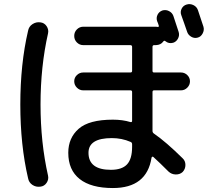

<svg xmlns="http://www.w3.org/2000/svg" viewBox="-20 -865 1040 946"><path d="M955.1 -815.4Q960 -802.7 982.4 -733.4Q987.3 -716.8 978.5 -700.2Q969.7 -683.6 954.1 -679.7Q937.5 -674.8 921.9 -684.1Q906.2 -693.4 901.4 -710Q896.5 -723.6 887.2 -751Q877.9 -778.3 873 -791Q867.2 -806.6 875 -822.3Q882.8 -837.9 899.9 -842.8Q917 -847.7 933.1 -839.8Q949.2 -832 955.1 -815.4ZM531.2 -184.6Q416 -184.6 416 -112.3Q416 -28.3 526.4 -28.3Q581.1 -28.3 606 -55.2Q630.9 -82 630.9 -141.6V-154.3Q630.9 -163.1 623 -166Q580.1 -184.6 531.2 -184.6ZM536.1 61.5Q428.7 61.5 372.6 17.1Q316.4 -27.3 316.4 -112.3Q316.4 -185.5 367.7 -230.5Q418.9 -275.4 536.1 -275.4Q584 -275.4 622.1 -263.7Q630.9 -261.7 630.9 -269.5V-412.1Q630.9 -419.9 622.1 -419.9H389.6Q372.1 -419.9 358.9 -433.1Q345.7 -446.3 345.7 -464.4Q345.7 -482.4 358.9 -495.1Q372.1 -507.8 389.6 -507.8H622.1Q630.9 -507.8 630.9 -515.6V-633.8Q630.9 -642.6 622.1 -642.6H390.6Q372.1 -642.6 358.9 -655.8Q345.7 -668.9 345.7 -688Q345.7 -707 358.9 -720.2Q372.1 -733.4 390.6 -733.4H748Q753.9 -733.4 756.8 -732.4Q758.8 -731.4 761.2 -733.4Q763.7 -735.4 762.7 -737.3Q761.7 -741.2 758.8 -749.5Q755.9 -757.8 753.9 -761.7Q749 -777.3 756.3 -792.5Q763.7 -807.6 780.3 -813.5Q796.9 -818.4 812.5 -810.5Q828.1 -802.7 834 -787.1Q837.9 -774.4 847.2 -747.1Q856.4 -719.7 860.4 -707Q865.2 -690.4 856.9 -674.8Q848.6 -659.2 833 -654.3Q811.5 -648.4 794.9 -662.1Q789.1 -667 784.2 -660.2Q772.5 -643.6 748 -642.6H739.3Q731.4 -642.6 731.4 -633.8V-515.6Q731.4 -507.8 739.3 -507.8H872.1Q889.6 -507.8 902.8 -495.1Q916 -482.4 916 -464.4Q916 -446.3 902.8 -433.1Q889.6 -419.9 872.1 -419.9H739.3Q731.4 -419.9 731.4 -412.1V-219.7Q731.4 -211.9 738.3 -207Q797.9 -166 879.9 -85Q893.6 -72.3 893.6 -52.2Q893.6 -32.2 879.9 -17.6Q866.2 -4.9 845.7 -5.4Q825.2 -5.9 810.5 -19.5Q765.6 -64.5 735.4 -91.8Q729.5 -95.7 726.6 -87.9Q703.1 61.5 536.1 61.5ZM178.7 54.7Q157.2 57.6 139.6 45.9Q122.1 34.2 118.2 12.7Q80.1 -150.4 80.1 -350.1Q80.1 -549.8 118.2 -712.9Q122.1 -734.4 140.1 -746.1Q158.2 -757.8 178.7 -754.9Q198.2 -752.9 209.5 -736.3Q220.7 -719.7 216.8 -701.2Q179.7 -537.1 179.7 -350.1Q179.7 -163.1 216.8 1Q220.7 19.5 209.5 36.1Q198.2 52.7 178.7 54.7Z"/></svg>

Font: Rounded Mgen+ 1m medium
Style: Regular
Weight: 500
Designer: [Source Han Sans]
Ryoko NISHIZUKA  (kana & ideographs); Paul D. Hunt (Latin, Greek & Cyrillic); Wenlong ZHANG  (bopomofo
Version: Version 1.059.20150602